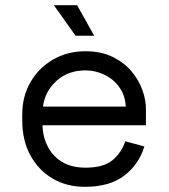

<svg xmlns="http://www.w3.org/2000/svg" viewBox="-20 -708 652 742"><path d="M308 14Q237 14 182.5 -18.5Q128 -51 97 -108.5Q66 -166 66 -242V-266Q66 -336 98 -391Q130 -446 185.5 -478Q241 -510 310 -510Q371 -510 415.5 -488Q460 -466 488.5 -432Q517 -398 530.5 -359.5Q544 -321 544 -288V-224H144Q147 -151 190.5 -105.5Q234 -60 310 -60Q381 -60 416 -90Q451 -120 464 -162L538 -142Q517 -73 460.5 -29.5Q404 14 308 14ZM146 -296H466Q464 -339 441.5 -370.5Q419 -402 384 -419Q349 -436 310 -436Q244 -436 199 -396Q154 -356 146 -296ZM272 -570 188 -688H278L344 -570Z"/></svg>

Font: Space Mono
Style: Regular
Weight: 400
Monospace: yes
Designer: Colophon Foundry + Benjamin Critton
Foundry: Colophon Foundry & Benjamin Critton
Version: Version 1.003; ttfautohint (v1.8.4.7-5d5b)